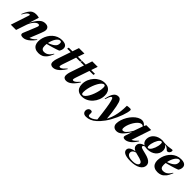

<svg xmlns="http://www.w3.org/2000/svg" viewBox="318 -2113 3834 3834"><g transform="rotate(45 2235.0 -196.0)"><path d="M32 -294 22 -298.5Q53 -378.5 84.8 -423.8Q116.5 -469 152.5 -487.5Q188.5 -506 233 -506Q251.5 -506 265.2 -505Q279 -504 292.5 -501.2Q306 -498.5 322.5 -494.5L249.5 -259.5L245 -261.5Q283.5 -337 316.2 -385.2Q349 -433.5 378.2 -460Q407.5 -486.5 436.2 -497Q465 -507.5 495.5 -507.5Q550 -507.5 574.2 -483Q598.5 -458.5 598.5 -423Q598.5 -404.5 592.8 -380.2Q587 -356 568.5 -310.5L461 -42.5L423 -71.5Q445 -70 471 -76Q497 -82 530 -102.8Q563 -123.5 606 -166L614.5 -158Q570 -96.5 528.5 -58.8Q487 -21 448.8 -4Q410.5 13 375 13Q330.5 13 315.2 -5.8Q300 -24.5 313.5 -58.5L411 -296.5Q426.5 -334 431.5 -348.8Q436.5 -363.5 436.5 -372Q436.5 -385.5 428.2 -392.5Q420 -399.5 404 -399.5Q383.5 -399.5 361.5 -384.8Q339.5 -370 318.2 -344.8Q297 -319.5 279 -288.2Q261 -257 249.5 -224L174 0H25L154 -390Q157 -399.5 155 -405.8Q153 -412 145 -412Q131.5 -412 115.5 -403.5Q99.5 -395 79.2 -369.8Q59 -344.5 32 -294Z M951.5 -474Q928.5 -474 906.5 -457.5Q884.5 -441 865.2 -412.5Q846 -384 831.2 -346.2Q816.5 -308.5 808.2 -265.8Q800 -223 800 -179Q800 -129 819.5 -106Q839 -83 878.5 -83Q907 -83 934.5 -92.5Q962 -102 989.8 -127.5Q1017.5 -153 1045 -200.5H1057.5Q1024 -113.5 985.5 -67.2Q947 -21 904.8 -4Q862.5 13 815 13Q758 13 720.5 -7.8Q683 -28.5 664.8 -65.8Q646.5 -103 646.5 -152Q646.5 -201 660.8 -251.2Q675 -301.5 702.2 -347.5Q729.5 -393.5 769 -429.5Q808.5 -465.5 859 -486.5Q909.5 -507.5 970 -507.5Q1023 -507.5 1053 -494.2Q1083 -481 1095.2 -459.5Q1107.5 -438 1107.5 -413.5Q1107.5 -387.5 1099.2 -362.8Q1091 -338 1075 -317.5Q1048 -306.5 1011.2 -294.2Q974.5 -282 932.5 -269.8Q890.5 -257.5 846.8 -245.5Q803 -233.5 761.5 -223.5L764.5 -247.5Q818.5 -267 856.5 -284.5Q894.5 -302 919.5 -319.2Q944.5 -336.5 958.5 -353.8Q972.5 -371 978.2 -389.5Q984 -408 984 -428Q984 -444 980.2 -454.2Q976.5 -464.5 969.2 -469.2Q962 -474 951.5 -474Z M1159.5 -457.5 1168 -494.5H1533L1525.5 -457.5ZM1322.5 -193Q1313.5 -167.5 1309 -151.5Q1304.5 -135.5 1303 -126Q1301.5 -116.5 1301.5 -110Q1301.5 -99.5 1307.2 -95Q1313 -90.5 1323 -90.5Q1335.5 -90.5 1351.2 -97.8Q1367 -105 1389.8 -125.2Q1412.5 -145.5 1445 -183L1455.5 -174.5Q1416.5 -114 1382.8 -77Q1349 -40 1320 -20.5Q1291 -1 1265.8 6Q1240.5 13 1218.5 13Q1186.5 13 1163.5 -4.8Q1140.5 -22.5 1140.5 -68.5Q1140.5 -84 1145.5 -112.5Q1150.5 -141 1167.5 -190L1318 -632H1472.5Z M1534.5 -457.5 1543 -494.5H1908L1900.5 -457.5ZM1697.5 -193Q1688.5 -167.5 1684 -151.5Q1679.5 -135.5 1678 -126Q1676.5 -116.5 1676.5 -110Q1676.5 -99.5 1682.2 -95Q1688 -90.5 1698 -90.5Q1710.5 -90.5 1726.2 -97.8Q1742 -105 1764.8 -125.2Q1787.5 -145.5 1820 -183L1830.5 -174.5Q1791.5 -114 1757.8 -77Q1724 -40 1695 -20.5Q1666 -1 1640.8 6Q1615.5 13 1593.5 13Q1561.5 13 1538.5 -4.8Q1515.5 -22.5 1515.5 -68.5Q1515.5 -84 1520.5 -112.5Q1525.5 -141 1542.5 -190L1693 -632H1847.5Z M2181 -507.5Q2238 -507.5 2276.5 -485.8Q2315 -464 2334.8 -424.2Q2354.5 -384.5 2354.5 -329.5Q2354.5 -262 2329.8 -200.5Q2305 -139 2261.5 -90.8Q2218 -42.5 2161.2 -14.8Q2104.5 13 2041 13Q1984 13 1945.2 -8.8Q1906.5 -30.5 1887 -70.5Q1867.5 -110.5 1867.5 -165Q1867.5 -232 1892.2 -293.5Q1917 -355 1960.5 -403.2Q2004 -451.5 2060.8 -479.5Q2117.5 -507.5 2181 -507.5ZM2033 -20Q2057 -20 2083.5 -46Q2110 -72 2134.5 -115Q2159 -158 2178.5 -210.8Q2198 -263.5 2209.8 -317.8Q2221.5 -372 2221.5 -420Q2221.5 -449.5 2213.5 -461.8Q2205.5 -474 2189 -474Q2165 -474 2138.5 -448.2Q2112 -422.5 2087.5 -379.2Q2063 -336 2043.2 -283.2Q2023.5 -230.5 2012 -176.2Q2000.5 -122 2000.5 -74.5Q2000.5 -45 2008.2 -32.5Q2016 -20 2033 -20Z M2407.5 -280H2394.5Q2407.5 -343.5 2423.8 -387Q2440 -430.5 2460.2 -457Q2480.5 -483.5 2505.2 -495.5Q2530 -507.5 2560 -507.5Q2580 -507.5 2595.2 -500Q2610.5 -492.5 2622.8 -474.8Q2635 -457 2646 -426.5Q2656.5 -396 2668.2 -338.5Q2680 -281 2691.8 -195Q2703.5 -109 2713 8L2588 138Q2576.5 35 2566.5 -43.2Q2556.5 -121.5 2547.8 -178.5Q2539 -235.5 2531.2 -274.5Q2523.5 -313.5 2516.5 -338.5Q2509 -366.5 2502.8 -380.8Q2496.5 -395 2491.2 -399.8Q2486 -404.5 2479.5 -404.5Q2469.5 -404.5 2459 -394.8Q2448.5 -385 2436 -358.2Q2423.5 -331.5 2407.5 -280ZM2651 38.5 2666.5 37.5Q2702.5 -11 2729 -68.5Q2755.5 -126 2773.5 -192.2Q2791.5 -258.5 2800.2 -334Q2809 -409.5 2809 -494.5Q2826.5 -498.5 2847 -500.8Q2867.5 -503 2886 -503Q2905.5 -503 2913.8 -497.5Q2922 -492 2922 -480Q2922 -452 2911.5 -407.8Q2901 -363.5 2882 -309.5Q2863 -255.5 2836.8 -197.8Q2810.5 -140 2779 -83.8Q2747.5 -27.5 2712.5 20Q2653.5 99.5 2599 148Q2544.5 196.5 2491.5 218Q2438.5 239.5 2385.5 239.5Q2337 239.5 2314 216Q2291 192.5 2291 155.5Q2291 122.5 2311.8 99.2Q2332.5 76 2367 76Q2391 76 2399.5 90.5Q2408 105 2405 137.5Q2402.5 169.5 2411.2 181Q2420 192.5 2438.5 192.5Q2466.5 192.5 2502.5 175.5Q2538.5 158.5 2577 124.2Q2615.5 90 2651 38.5Z M3206 -47 3267.5 -231.5 3276.5 -229.5Q3231.5 -155 3195.5 -107.8Q3159.5 -60.5 3129 -34Q3098.5 -7.5 3071 2.8Q3043.5 13 3015.5 13Q2983.5 13 2959.2 0.2Q2935 -12.5 2921.5 -36Q2908 -59.5 2908 -91.5Q2908 -144 2926.2 -201.2Q2944.5 -258.5 2976.2 -312.8Q3008 -367 3049.2 -410.5Q3090.5 -454 3137.2 -480Q3184 -506 3231 -506Q3264.5 -506 3294 -487.2Q3323.5 -468.5 3347.5 -427L3338 -407Q3327.5 -427 3313 -436Q3298.5 -445 3279 -445Q3252 -445 3223.2 -423.8Q3194.5 -402.5 3167.5 -367.5Q3140.5 -332.5 3119.2 -290.2Q3098 -248 3085.2 -205.8Q3072.5 -163.5 3072.5 -128Q3072.5 -103 3080.8 -93.5Q3089 -84 3107.5 -84Q3119.5 -84 3134.8 -90.8Q3150 -97.5 3169 -114.5Q3188 -131.5 3210.2 -161Q3232.5 -190.5 3258 -235.5L3330.5 -440L3358.5 -494.5H3494L3345 -49.5L3330 -72.5Q3350 -75.5 3372.5 -86Q3395 -96.5 3420.2 -117.8Q3445.5 -139 3475 -172.5L3484 -165Q3424 -69 3366 -28Q3308 13 3257 13Q3223.5 13 3210.2 -3.2Q3197 -19.5 3206 -47Z M4024.5 -419.5Q4012 -419.5 4002.2 -427.2Q3992.5 -435 3981 -446.2Q3969.5 -457.5 3952.5 -468Q3935.5 -478.5 3909 -483.5Q3882.5 -488.5 3843 -483.5L3844 -502Q3917.5 -496.5 3960.2 -500.2Q4003 -504 4026.8 -509.5Q4050.5 -515 4065.5 -515Q4076.5 -515 4082.5 -509.5Q4088.5 -504 4088.5 -492.5Q4088.5 -479.5 4083.8 -466.5Q4079 -453.5 4070.2 -442.8Q4061.5 -432 4049.8 -425.8Q4038 -419.5 4024.5 -419.5ZM3705.5 -195Q3723 -195 3740.5 -210.8Q3758 -226.5 3773.5 -252.5Q3789 -278.5 3801 -310.2Q3813 -342 3819.8 -374.5Q3826.5 -407 3826.5 -434.5Q3826.5 -459.5 3820.8 -469.2Q3815 -479 3803 -479Q3785.5 -479 3768 -463.2Q3750.5 -447.5 3735 -421.2Q3719.5 -395 3707.5 -363.5Q3695.5 -332 3688.8 -299.5Q3682 -267 3682 -239Q3682 -214 3688 -204.5Q3694 -195 3705.5 -195ZM3800.5 -507.5Q3852.5 -507.5 3886.5 -490.2Q3920.5 -473 3937.8 -442.8Q3955 -412.5 3955 -372Q3955 -328.5 3936.8 -291Q3918.5 -253.5 3885.5 -225.5Q3852.5 -197.5 3807.2 -182Q3762 -166.5 3708 -166.5Q3657 -166.5 3622.5 -183.2Q3588 -200 3570.8 -230Q3553.5 -260 3553.5 -300Q3553.5 -343.5 3571.5 -381Q3589.5 -418.5 3622.8 -447Q3656 -475.5 3701.2 -491.5Q3746.5 -507.5 3800.5 -507.5ZM3639 239.5Q3578 239.5 3536 231.5Q3494 223.5 3468 208.8Q3442 194 3430.5 174.8Q3419 155.5 3419 133.5Q3419 107 3437 85Q3455 63 3498.2 46.5Q3541.5 30 3616.5 21H3642L3641 29.5Q3606.5 33.5 3582.2 42Q3558 50.5 3542.8 62.8Q3527.5 75 3520.5 90.2Q3513.5 105.5 3513.5 123Q3513.5 146 3527.5 165.8Q3541.5 185.5 3574.8 197.2Q3608 209 3666 209Q3714.5 209 3746.8 199.5Q3779 190 3795.2 173.8Q3811.5 157.5 3811.5 137Q3811.5 124 3803.2 112.5Q3795 101 3776.2 90.5Q3757.5 80 3726 70Q3694.5 60 3647.5 49.5Q3588 36.5 3555.2 19Q3522.5 1.5 3509.8 -20.5Q3497 -42.5 3497 -69Q3497 -101 3515.5 -126.8Q3534 -152.5 3569 -169Q3604 -185.5 3653 -189L3658 -175Q3624.5 -173 3611.5 -161.8Q3598.5 -150.5 3598.5 -136.5Q3598.5 -129.5 3602.2 -123.5Q3606 -117.5 3619.8 -111.2Q3633.5 -105 3661.8 -97.2Q3690 -89.5 3738.5 -78Q3807.5 -62 3849.5 -40.2Q3891.5 -18.5 3910.8 9Q3930 36.5 3930 69.5Q3930 107 3910.2 138.2Q3890.5 169.5 3853 192.2Q3815.5 215 3761.5 227.2Q3707.5 239.5 3639 239.5Z M4313.5 -474Q4290.5 -474 4268.5 -457.5Q4246.5 -441 4227.2 -412.5Q4208 -384 4193.2 -346.2Q4178.5 -308.5 4170.2 -265.8Q4162 -223 4162 -179Q4162 -129 4181.5 -106Q4201 -83 4240.5 -83Q4269 -83 4296.5 -92.5Q4324 -102 4351.8 -127.5Q4379.5 -153 4407 -200.5H4419.5Q4386 -113.5 4347.5 -67.2Q4309 -21 4266.8 -4Q4224.5 13 4177 13Q4120 13 4082.5 -7.8Q4045 -28.5 4026.8 -65.8Q4008.5 -103 4008.5 -152Q4008.5 -201 4022.8 -251.2Q4037 -301.5 4064.2 -347.5Q4091.5 -393.5 4131 -429.5Q4170.5 -465.5 4221 -486.5Q4271.5 -507.5 4332 -507.5Q4385 -507.5 4415 -494.2Q4445 -481 4457.2 -459.5Q4469.5 -438 4469.5 -413.5Q4469.5 -387.5 4461.2 -362.8Q4453 -338 4437 -317.5Q4410 -306.5 4373.2 -294.2Q4336.5 -282 4294.5 -269.8Q4252.5 -257.5 4208.8 -245.5Q4165 -233.5 4123.5 -223.5L4126.5 -247.5Q4180.5 -267 4218.5 -284.5Q4256.5 -302 4281.5 -319.2Q4306.5 -336.5 4320.5 -353.8Q4334.5 -371 4340.2 -389.5Q4346 -408 4346 -428Q4346 -444 4342.2 -454.2Q4338.5 -464.5 4331.2 -469.2Q4324 -474 4313.5 -474Z"/></g></svg>

Font: Newsreader 60pt
Style: Bold Italic
Weight: 700
Italic angle: -17°
Designer: Hugues Gentile
Foundry: Production Type
Version: Version 1.003